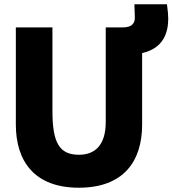

<svg xmlns="http://www.w3.org/2000/svg" viewBox="-20 -842 806 897"><path d="M474 -714H554C592 -714 610 -730 610 -759C610 -777 608 -801 608 -822H760C764 -792 766 -772 766 -755C766 -689 743 -616 644 -594V-260C644 -87 556 35 348 35C141 35 54 -89 54 -260V-714H225V-324C225 -175 257 -119 349 -119C423 -119 474 -163 474 -272Z"/></svg>

Font: Repo ExtraBold
Style: Bold
Weight: 700
Designer: Stefan Peev
Foundry: Context Ltd
Version: Version 1.502